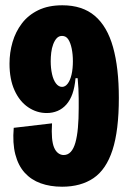

<svg xmlns="http://www.w3.org/2000/svg" viewBox="-20 -693 491 727"><path d="M215 14Q170 14 134 1Q98 -12 73.5 -39Q49 -66 38 -108.5Q27 -151 32 -209L177 -226Q175 -194 177 -171Q179 -148 185 -134Q191 -120 200.5 -113Q210 -106 221 -106Q237 -106 248 -118Q259 -130 265.5 -153Q272 -176 275 -209Q278 -242 278 -284Q278 -301 278 -319Q278 -337 277 -356.5Q276 -376 274 -397H266Q263 -363 254.5 -338.5Q246 -314 231.5 -297.5Q217 -281 198 -273Q179 -265 157 -265Q119 -265 86.5 -287Q54 -309 35 -351Q16 -393 16 -452Q16 -494 27.5 -533.5Q39 -573 63 -604.5Q87 -636 125 -654.5Q163 -673 216 -673Q292 -673 339 -633Q386 -593 408 -514.5Q430 -436 430 -322Q430 -199 406 -125Q382 -51 334 -18.5Q286 14 215 14ZM215 -364Q227 -364 236.5 -376.5Q246 -389 251 -411Q256 -433 256 -461Q256 -487 251.5 -509Q247 -531 238.5 -544Q230 -557 215 -557Q203 -557 195 -548.5Q187 -540 181.5 -525.5Q176 -511 174 -494Q172 -477 172 -461Q172 -435 177 -412.5Q182 -390 192 -377Q202 -364 215 -364Z"/></svg>

Font: Bricolage Grotesque 72pt Condensed ExtraBold
Style: Regular
Weight: 800
Width: 3
Designer: Mathieu Triay
Foundry: Atelier Triay
Version: Version 1.001;gftools[0.9.33.dev8+g029e19f]